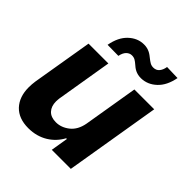

<svg xmlns="http://www.w3.org/2000/svg" viewBox="-207 -892 1036 1036"><g transform="rotate(45 311.0 -374.5)"><path d="M243.6 -612.6 160.2 -613.6Q172.6 -681.8 210.9 -717.7Q249.6 -754.3 298.3 -754.3Q311.8 -754.3 322.6 -751.6Q333.5 -748.9 342.3 -744.5Q351.2 -740.1 358.7 -734.6Q366.1 -729 373.2 -723.4Q384.2 -714.5 395.6 -707.7Q407 -701 421.2 -701Q443.5 -701 456 -716.6Q468.4 -732.2 471.9 -756L554 -753.6Q541.2 -685.7 502.8 -650.2Q464.8 -614.3 415.1 -613.3Q401.3 -613.3 390.3 -615.9Q379.3 -618.6 370.4 -623Q361.5 -627.5 354.2 -633Q346.9 -638.5 340.6 -644.2Q330.3 -653.4 319.4 -660Q308.6 -666.5 293.7 -666.5Q276.3 -666.5 262.6 -653.1Q248.9 -639.6 243.6 -612.6ZM175.4 7.1Q101.9 7.1 61.4 -35.5Q21.3 -78.5 21.3 -150.9Q21.3 -162.3 22.2 -174Q23.1 -185.7 24.9 -198.2L83.1 -545.5H234.4L181.1 -225.1Q180.4 -218.8 179.9 -212.9Q179.3 -207 179.3 -201.3Q179.3 -164.1 199.6 -142.4Q219.8 -120.7 258.5 -120.7Q299.4 -120.7 335.2 -149.1Q370.4 -177.2 380.7 -232.2L432.9 -545.5H584.2L493.3 0H348L364.3 -99.1H358.7Q346.2 -75.6 328.1 -56.3Q310 -36.9 286.9 -22.7Q263.8 -8.5 235.8 -0.7Q207.7 7.1 175.4 7.1Z"/></g></svg>

Font: Linik Sans
Style: Bold Italic
Weight: 700
Italic angle: 9°
Designer: Fonts by Rasmus Andersson / Changes by Cristiano Sobral with parts from Marc Monis
Foundry: rsms
Version: Version 3.020; ttfautohint (v1.6)